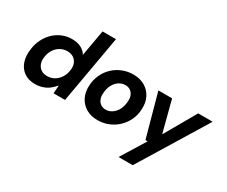

<svg xmlns="http://www.w3.org/2000/svg" viewBox="-135 -1117 2053 1734"><g transform="rotate(30 891.0 -250.0)"><path d="M219 12Q152 12 106 -20.5Q60 -53 40.5 -109.5Q21 -166 31 -238Q38 -297 62 -346Q86 -395 123.5 -431.5Q161 -468 208.5 -488Q256 -508 312 -508Q370 -508 408.5 -486.5Q447 -465 465 -433L513 -705H653L529 0H409L415 -82H412Q389 -53 360.5 -32Q332 -11 296.5 0.5Q261 12 219 12ZM280 -105Q321 -105 354 -124.5Q387 -144 409 -178Q431 -212 437 -256Q443 -296 431.5 -326.5Q420 -357 393.5 -374.5Q367 -392 329 -392Q289 -392 255.5 -373Q222 -354 200.5 -320Q179 -286 173 -243Q167 -202 178.5 -171Q190 -140 216 -122.5Q242 -105 280 -105Z M871 12Q803 12 752.5 -18Q702 -48 675.5 -101Q649 -154 653 -222Q656 -283 680 -335.5Q704 -388 744.5 -426.5Q785 -465 838 -486.5Q891 -508 951 -508Q1019 -508 1070 -478.5Q1121 -449 1148 -396.5Q1175 -344 1171 -275Q1169 -213 1144.5 -161Q1120 -109 1079 -70Q1038 -31 985 -9.5Q932 12 871 12ZM889 -107Q925 -107 955 -127.5Q985 -148 1004.5 -184Q1024 -220 1027 -270Q1031 -309 1019 -335.5Q1007 -362 985.5 -375.5Q964 -389 936 -389Q900 -389 869.5 -369Q839 -349 819.5 -312.5Q800 -276 797 -226Q794 -188 805.5 -161.5Q817 -135 839 -121Q861 -107 889 -107Z M1205 205 1362 -49H1339L1216 -496H1359L1443 -173H1446L1631 -496H1782L1353 205Z"/></g></svg>

Font: DM Sans 36pt ExtraBold
Style: Italic
Weight: 800
Italic angle: -10°
Designer: Colophon Foundry, Jonny Pinhorn
Foundry: Colophon Foundry
Version: Version 4.004;gftools[0.9.30]